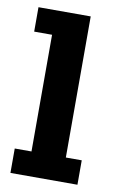

<svg xmlns="http://www.w3.org/2000/svg" viewBox="-72 -625 409 666"><g transform="rotate(10 132.5 -291.5)"><path d="M13 0V-86H72V-497H9V-583H193V-86H249V0Z"/></g></svg>

Font: Rokkitt SemiBold
Style: Bold
Weight: 700
Version: Version 3.103